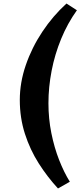

<svg xmlns="http://www.w3.org/2000/svg" viewBox="-20 -847 463 1086"><path d="M92 -282Q92 -380 126 -479Q160 -578 219.5 -667.5Q279 -757 356 -827L415 -789Q362 -715 326 -627.5Q290 -540 272 -447Q254 -354 254 -263Q254 -176 270.5 -94Q287 -12 314.5 58Q342 128 375 181L308 219Q248 154 199 77Q150 0 121 -90Q92 -180 92 -282Z"/></svg>

Font: Literata 7pt
Style: Bold Italic
Weight: 700
Italic angle: -2°
Designer: Latin by Veronika Burian and Jose Scaglione. Greek by Irene Vlachou. Cyrillic by Vera Evstafieva
Foundry: TypeTogether
Version: Version 3.002